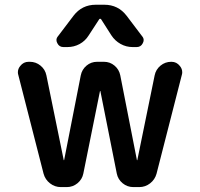

<svg xmlns="http://www.w3.org/2000/svg" viewBox="-20 -803 834 802"><path d="M402.3 -722.7Q401.4 -724.6 398.4 -724.6Q395.5 -724.6 394.5 -722.7L350.6 -655.3Q335.9 -631.8 312.5 -619.1Q289.1 -606.4 261.7 -606.4H245.1Q227.5 -606.4 219.7 -622.1Q215.8 -628.9 215.8 -635.7Q215.8 -644.5 222.7 -652.3L287.1 -737.3Q322.3 -783.2 379.9 -783.2H416Q473.6 -783.2 508.8 -737.3L573.2 -652.3Q580.1 -644.5 580.1 -635.7Q580.1 -628.9 576.2 -622.1Q568.4 -606.4 550.8 -606.4H534.2Q506.8 -606.4 483.4 -619.6Q460 -632.8 445.3 -655.3ZM399.4 -421.9Q399.4 -422.9 398.4 -422.9Q397.5 -422.9 397.5 -421.9L328.1 -78.1Q323.2 -53.7 303.7 -37.6Q284.2 -21.5 258.8 -21.5H234.4Q209 -21.5 189 -37.1Q168.9 -52.7 162.1 -77.1L56.6 -489.3Q54.7 -495.1 54.7 -501Q54.7 -515.6 64.5 -527.3Q78.1 -544.9 99.6 -544.9H104.5Q129.9 -544.9 149.4 -528.8Q168.9 -512.7 173.8 -488.3L246.1 -134.8Q246.1 -133.8 247.1 -133.8Q248 -133.8 248 -134.8L317.4 -488.3Q322.3 -512.7 341.3 -528.8Q360.4 -544.9 385.7 -544.9H414.1Q439.5 -544.9 458.5 -528.8Q477.5 -512.7 482.4 -488.3L551.8 -134.8Q551.8 -133.8 552.7 -133.8Q553.7 -133.8 553.7 -134.8L626 -488.3Q630.9 -512.7 650.4 -528.8Q669.9 -544.9 695.3 -544.9H696.3Q717.8 -544.9 731.4 -527.3Q741.2 -515.6 741.2 -501Q741.2 -495.1 739.3 -489.3L633.8 -77.1Q627 -52.7 606.9 -37.1Q586.9 -21.5 561.5 -21.5H537.1Q511.7 -21.5 492.2 -37.6Q472.7 -53.7 467.8 -78.1Z"/></svg>

Font: Gen Jyuu Gothic Medium
Style: Regular
Weight: 500
Designer: [Source Han Sans]
Ryoko NISHIZUKA  (kana & ideographs); Paul D. Hunt (Latin, Greek & Cyrillic); Wenlong ZHANG  (bopomofo
Version: Version 1.002.20150607